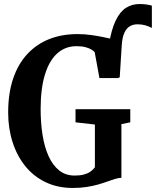

<svg xmlns="http://www.w3.org/2000/svg" viewBox="-20 -921 773 952"><path d="M573.5 -534.5 531.5 -591 519.5 -696.5Q532 -775 553.8 -819.5Q575.5 -864 605.2 -882.5Q635 -901 671 -901Q691 -901 706 -898.8Q721 -896.5 733 -893V-782.5Q716.5 -791 699.5 -795.8Q682.5 -800.5 661.5 -800.5Q640.5 -800.5 623.8 -790.8Q607 -781 596.5 -758Q586 -735 583.5 -694.5ZM341 11Q266.5 11 207 -17.2Q147.5 -45.5 106 -96.5Q64.5 -147.5 42.5 -215.8Q20.5 -284 20.5 -363.5Q20.5 -458 44.8 -530.2Q69 -602.5 114.5 -652Q160 -701.5 223.2 -726.8Q286.5 -752 364 -752Q400 -752 433 -747.2Q466 -742.5 494.5 -736.5Q523 -730.5 544.8 -725.8Q566.5 -721 579 -721L569 -534H473L449.5 -662.5Q444.5 -668.5 433.5 -675.2Q422.5 -682 404.2 -687Q386 -692 359.5 -692Q303.5 -692 263.8 -656.2Q224 -620.5 202.8 -551Q181.5 -481.5 181.5 -380.5Q181.5 -311.5 191 -251.8Q200.5 -192 220.8 -147Q241 -102 273 -76.2Q305 -50.5 350.5 -50.5Q376.5 -50.5 395.5 -55.5Q414.5 -60.5 428 -69.8Q441.5 -79 450.5 -91.5V-303.5L354.5 -314.5V-379.5H626V-314.5L582 -305.5V-39.5Q567.5 -39 550.5 -33.8Q533.5 -28.5 512.8 -21Q492 -13.5 466.8 -6.2Q441.5 1 410.2 6Q379 11 341 11Z"/></svg>

Font: Merriweather 24pt SemiCondensed
Style: Bold
Weight: 700
Width: 4
Designer: Eben Sorkin
Foundry: Eben Sorkin
Version: Version 2.100